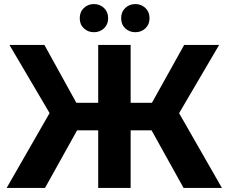

<svg xmlns="http://www.w3.org/2000/svg" viewBox="-20 -920 1119 940"><path d="M878.7 0 691.3 -337.1 828.3 -415.7 1066.4 0ZM12.6 0 251.1 -415.7 388.2 -337.1 200.4 0ZM242.9 -332.2 26.3 -700H197.4L390.6 -350ZM289 -282V-416.7H508.3V-282ZM460.8 0V-700H619.6V0ZM572.1 -282V-416.7H790.1V-282ZM837.1 -332.2 686.7 -350 881.6 -700H1052.8ZM642.6 -762.3Q613.6 -762.3 593.4 -781.1Q573.1 -800 573.1 -831Q573.1 -861.9 593.4 -881Q613.6 -900.1 642.6 -900.1Q671.5 -900.1 691.8 -881Q712.1 -861.9 712.1 -831Q712.1 -800 691.8 -781.1Q671.5 -762.3 642.6 -762.3ZM439.9 -762.3Q410.9 -762.3 390.7 -781.1Q370.4 -800 370.4 -831Q370.4 -861.9 390.7 -881Q410.9 -900.1 439.9 -900.1Q468.8 -900.1 489.1 -881Q509.4 -861.9 509.4 -831Q509.4 -800 489.1 -781.1Q468.8 -762.3 439.9 -762.3Z"/></svg>

Font: Montserrat Alternates Thin
Style: Regular
Weight: 100
Designer: Julieta Ulanovsky
Foundry: Julieta Ulanovsky
Version: Version 9.000